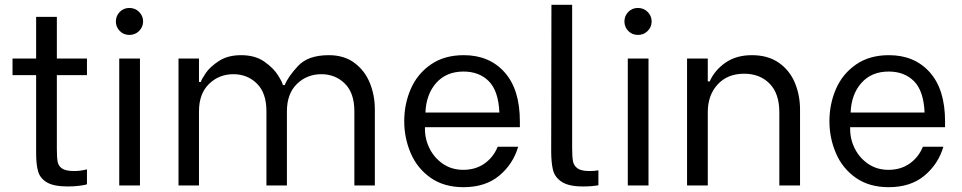

<svg xmlns="http://www.w3.org/2000/svg" viewBox="-20 -770 3995 797"><path d="M216 -458V-152Q216 -115 219.5 -97.5Q223 -80 238.5 -70Q254 -60 289 -60Q313 -60 341 -67V-5Q334 -2 310.5 1Q287 4 262 4Q204 4 175.5 -12.5Q147 -29 138.5 -57.5Q130 -86 130 -133V-458H32V-527H130V-700H216V-527H341V-458Z M475 -527H561V0H475ZM461 -681Q461 -704 477 -720.5Q493 -737 517 -737Q541 -737 557.5 -720.5Q574 -704 574 -681Q574 -658 557.5 -641.5Q541 -625 517 -625Q493 -625 477 -641.5Q461 -658 461 -681Z M721 -527H806V-430H814Q816 -440 834 -466.5Q852 -493 889 -517Q926 -541 981 -541Q1039 -541 1077.5 -514Q1116 -487 1135 -456Q1154 -425 1154 -417H1162Q1176 -452 1217.5 -496.5Q1259 -541 1345 -541Q1409 -541 1452 -508.5Q1495 -476 1515.5 -425Q1536 -374 1536 -316V0H1451V-308Q1451 -384 1411.5 -423Q1372 -462 1314 -462Q1254 -462 1212.5 -421.5Q1171 -381 1171 -308V0H1086V-308Q1086 -384 1046.5 -423Q1007 -462 949 -462Q889 -462 847.5 -421.5Q806 -381 806 -308V0H721Z M1658 -267Q1658 -338 1685 -400.5Q1712 -463 1768 -502Q1824 -541 1905 -541Q2011 -541 2074.5 -470Q2138 -399 2138 -266V-242H1744V-235Q1744 -191 1764 -152Q1784 -113 1820 -89Q1856 -65 1903 -65Q1954 -65 1991 -91Q2028 -117 2046 -161H2131Q2110 -89 2052.5 -41Q1995 7 1904 7Q1823 7 1767.5 -32Q1712 -71 1685 -134Q1658 -197 1658 -267ZM2053 -303Q2049 -393 2009 -433Q1969 -473 1904 -473Q1833 -473 1791 -426Q1749 -379 1746 -303Z M2268 -144 2269 -750H2355V-157Q2355 -119 2358.5 -100.5Q2362 -82 2377.5 -71Q2393 -60 2427 -60Q2448 -60 2464 -63V-1Q2437 4 2400 4Q2341 4 2312 -15Q2283 -34 2275.5 -64.5Q2268 -95 2268 -144Z M2586 -527H2672V0H2586ZM2572 -681Q2572 -704 2588 -720.5Q2604 -737 2628 -737Q2652 -737 2668.5 -720.5Q2685 -704 2685 -681Q2685 -658 2668.5 -641.5Q2652 -625 2628 -625Q2604 -625 2588 -641.5Q2572 -658 2572 -681Z M2832 -527H2918V-432H2926Q2946 -478 2991 -509.5Q3036 -541 3101 -541Q3168 -541 3213 -509.5Q3258 -478 3279.5 -426.5Q3301 -375 3301 -315V0H3215V-304Q3215 -382 3174.5 -423Q3134 -464 3069 -464Q3000 -464 2959 -419.5Q2918 -375 2918 -304V0H2832Z M3423 -267Q3423 -338 3450 -400.5Q3477 -463 3533 -502Q3589 -541 3670 -541Q3776 -541 3839.5 -470Q3903 -399 3903 -266V-242H3509V-235Q3509 -191 3529 -152Q3549 -113 3585 -89Q3621 -65 3668 -65Q3719 -65 3756 -91Q3793 -117 3811 -161H3896Q3875 -89 3817.5 -41Q3760 7 3669 7Q3588 7 3532.5 -32Q3477 -71 3450 -134Q3423 -197 3423 -267ZM3818 -303Q3814 -393 3774 -433Q3734 -473 3669 -473Q3598 -473 3556 -426Q3514 -379 3511 -303Z"/></svg>

Font: Be Vietnam
Style: Regular
Weight: 400
Designer: Gabriel Lam
Foundry: TypeRant
Version: Version 4.000